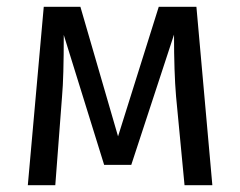

<svg xmlns="http://www.w3.org/2000/svg" viewBox="-20 -546 708 566"><path d="M559 -526 606 0H524L499 -262Q493 -332 493 -444L367 -60H287L168 -443Q168 -318 163 -263L143 0H62L109 -526H217L328 -144L448 -526Z"/></svg>

Font: FiraGO Book
Style: Regular
Weight: 350
Designer: bBox Type
Foundry: bBox Type GmbH
Version: Version 1.001;PS 001.001;hotconv 1.0.88;makeotf.lib2.5.64775